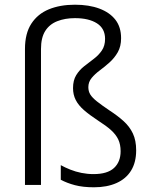

<svg xmlns="http://www.w3.org/2000/svg" viewBox="-20 -785 645 815"><path d="M494 -623Q494 -588 480 -563.5Q466 -539 445.5 -520.5Q425 -502 404 -486.5Q383 -471 369 -454Q355 -437 355 -415Q355 -397 363.5 -383.5Q372 -370 391.5 -354.5Q411 -339 445 -316Q479 -294 504.5 -271Q530 -248 544 -218.5Q558 -189 558 -147Q558 -96 536.5 -61Q515 -26 474.5 -8Q434 10 379 10Q332 10 298 1Q264 -8 238 -22V-84Q256 -74 278.5 -65Q301 -56 326 -51Q351 -46 377 -46Q436 -46 464 -72Q492 -98 492 -143Q492 -172 482 -193Q472 -214 451.5 -232.5Q431 -251 398 -272Q360 -297 336.5 -317.5Q313 -338 301.5 -360.5Q290 -383 290 -411Q290 -444 303.5 -466Q317 -488 337.5 -504Q358 -520 378.5 -535.5Q399 -551 412.5 -571Q426 -591 426 -620Q426 -664 391.5 -686Q357 -708 298 -708Q256 -708 223 -695Q190 -682 172 -653.5Q154 -625 154 -577V0H86V-577Q86 -643 113 -684.5Q140 -726 187.5 -745.5Q235 -765 298 -765Q358 -765 402 -748.5Q446 -732 470 -701Q494 -670 494 -623Z"/></svg>

Font: Noto Sans Oriya Light
Style: Regular
Weight: 300
Version: Version 2.003